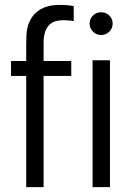

<svg xmlns="http://www.w3.org/2000/svg" viewBox="-20 -764 536 784"><path d="M224 -744Q256 -744 281 -739V-678Q211 -689 184.5 -665.5Q158 -642 158 -590V-515H271V-454H158V0H87V-454H25V-515H87V-577Q87 -603 88 -623Q92 -680 126.5 -712Q161 -744 224 -744ZM346 -668Q346 -687 359.5 -700.5Q373 -714 393 -714Q413 -714 426.5 -700.5Q440 -687 440 -668Q440 -648 426 -634.5Q412 -621 393 -621Q374 -621 360 -634.5Q346 -648 346 -668ZM358 0V-518H429V0Z"/></svg>

Font: Nacelle Light
Style: Regular
Weight: 300
Designer: Sora Sagano
Foundry: Sora Sagano
Version: Version 1.000;FEAKit 1.0